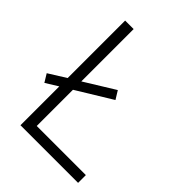

<svg xmlns="http://www.w3.org/2000/svg" viewBox="-205 -820 926 926"><g transform="rotate(45 257.5 -357.0)"><path d="M100 0V-265L37 -226L12 -267L100 -322V-714H158V-357L312 -452L338 -410L158 -300V-53H493V0Z"/></g></svg>

Font: Noto Sans Devanagari Light
Style: Regular
Weight: 300
Version: Version 2.003